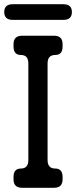

<svg xmlns="http://www.w3.org/2000/svg" viewBox="-44 -879 360 908"><path d="M60 9H212Q252 9 252 -31V-42Q252 -82 217 -82Q181 -82 181 -122V-579Q181 -619 217 -619Q252 -619 252 -659V-670Q252 -710 212 -710H60Q20 -710 20 -670V-659Q20 -619 55 -619Q90 -619 90 -579V-122Q90 -82 55 -82Q20 -82 20 -42V-31Q20 9 60 9ZM-24 -822Q-24 -785 16 -785H256Q296 -785 296 -822Q296 -859 256 -859H16Q-24 -859 -24 -822Z"/></svg>

Font: WDXL Lubrifont SC
Style: Regular
Weight: 400
Designer: [WDXL Lubrifont] Copyright 2020-2022 (c) NightFurySL2001, Skr-ZERO; [ZCOOL QingKe HuangYou] Copyright 2018-2022 (c) The 
Version: Version 2.001;hotconv 1.1.1;makeotfexe 2.6.0